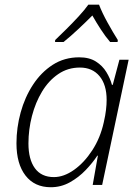

<svg xmlns="http://www.w3.org/2000/svg" viewBox="-20 -784 595 814"><path d="M195.3 9.8Q126.5 9.8 88.1 -39.8Q49.8 -89.4 49.8 -176.3Q49.8 -242.7 67.6 -307.4Q85.4 -372.1 119.9 -424.8Q154.3 -477.5 203.6 -509.3Q252.9 -541 315.9 -541Q358.4 -541 386.5 -523.2Q414.6 -505.4 430.9 -478.5Q447.3 -451.7 454.6 -424.3H458L486.3 -530.8H525.4L413.1 0H373L395 -124H392.6Q373 -94.2 343.5 -63.2Q314 -32.2 276.4 -11.2Q238.8 9.8 195.3 9.8ZM208.5 -33.2Q250.5 -33.2 293.7 -63.7Q336.9 -94.2 371.1 -146.7Q405.3 -199.2 419.9 -265.1Q426.8 -294.9 429.4 -317.9Q432.1 -340.8 432.1 -360.4Q432.1 -424.8 401.9 -461.2Q371.6 -497.6 318.8 -497.6Q267.6 -497.6 227.1 -470Q186.5 -442.4 158.4 -396Q130.4 -349.6 115.5 -292.2Q100.6 -234.9 100.6 -175.8Q100.6 -108.4 127.9 -70.8Q155.3 -33.2 208.5 -33.2ZM213.4 -606 213.9 -614.3Q233.9 -633.3 261 -660.2Q288.1 -687 313.7 -714.8Q339.4 -742.7 354.5 -764.2H399.9Q412.6 -730.5 436.3 -687.7Q460 -645 479.5 -614.3L478.5 -606H446.8Q426.8 -629.4 407 -659.9Q387.2 -690.4 371.6 -718.3Q343.8 -690.4 311.5 -660.2Q279.3 -629.9 249.5 -606Z"/></svg>

Font: Open Sans Light
Style: Italic
Weight: 300
Italic angle: -12°
Designer: Monotype Design Team
Foundry: Monotype Imaging Inc.
Version: Version 3.003; ttfautohint (v1.8.4)